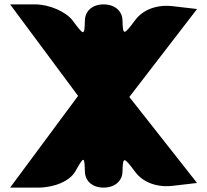

<svg xmlns="http://www.w3.org/2000/svg" viewBox="-20 -903 943 873"><path d="M335 -467 26 -50H153C228 -50 297 -80 322 -123C362 -194 364 -194 366 -123C367 -79 401 -50 451 -50C501 -50 536 -79 537 -123C539 -192 542 -192 595 -121C630 -74 693 -50 764 -58L876 -71C773 -202 671 -331 568 -462C671 -595 773 -729 876 -862L764 -875C693 -883 630 -859 595 -812C542 -741 539 -741 537 -810C536 -854 501 -883 451 -883C401 -883 367 -854 366 -810C364 -739 363 -739 310 -810C280 -850 203 -883 141 -883H26C129 -744 232 -606 335 -467Z"/></svg>

Font: Hussar Skorodowane
Style: Bold
Weight: 700
Foundry: Cannot Into Space Fonts
Version: Version 0.892